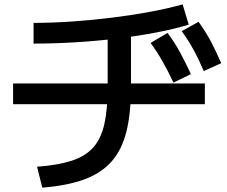

<svg xmlns="http://www.w3.org/2000/svg" viewBox="-20 -803 1040 881"><path d="M150 -38Q246 -45 309 -65.5Q372 -86 408 -126.5Q444 -167 459 -234.5Q474 -302 474 -403V-683H581V-403Q581 -283 560 -199Q539 -115 491.5 -61.5Q444 -8 366 20.5Q288 49 174 58ZM40 -325V-420H920V-325ZM134 -698Q219 -698 312.5 -704.5Q406 -711 498 -722.5Q590 -734 672.5 -749.5Q755 -765 818 -783L846 -690Q781 -670 697.5 -654Q614 -638 520 -626.5Q426 -615 327.5 -609Q229 -603 134 -603ZM776 -424Q750 -479 725.5 -522Q701 -565 671 -606L749 -652Q781 -609 806 -563Q831 -517 856 -463ZM915 -477Q891 -533 867 -576.5Q843 -620 814 -660L891 -703Q923 -659 947.5 -613Q972 -567 995 -513Z"/></svg>

Font: M PLUS 2 Medium
Style: Regular
Weight: 500
Designer: Coji Morishita
Foundry: UNDERFOREST DESIGN
Version: Version 1.001